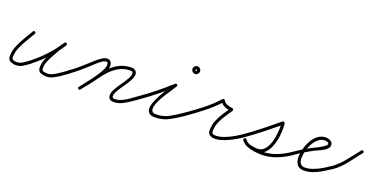

<svg xmlns="http://www.w3.org/2000/svg" viewBox="-22 -927 2802 1433"><g transform="rotate(20 1378.5 -210.5)"><path d="M128 -268Q134 -278 144 -272Q154 -266 148 -256Q130 -224 107.5 -187.5Q85 -151 69 -112.5Q53 -74 53 -37Q53 -21 66.5 -16.5Q80 -12 92 -12Q117 -12 139 -26Q161 -40 180 -55Q215 -81 252 -116.5Q289 -152 322 -191.5Q355 -231 378 -268Q384 -278 394 -271Q404 -264 398 -255Q388 -241 377 -226Q366 -211 357 -196Q357 -196 357 -196Q358 -196 358 -196Q345 -172 329.5 -145.5Q314 -119 303 -91Q292 -63 292 -35Q292 -16 308 -13Q324 -10 339 -10Q360 -10 386.5 -24.5Q413 -39 438 -57Q463 -75 480 -87Q480 -87 480 -87Q480 -87 480 -87Q490 -94 497 -84Q504 -74 494 -67Q475 -54 448 -34.5Q421 -15 392.5 -0.5Q364 14 339 14Q313 14 290.5 5Q268 -4 268 -35Q268 -65 279 -95Q290 -125 306 -153.5Q322 -182 336 -208Q336 -208 337 -208Q337 -208 337 -208Q346 -224 357 -239Q368 -254 378 -269Q385 -278 395 -272Q404 -266 398 -256Q375 -217 341 -176.5Q307 -136 268.5 -99.5Q230 -63 194 -35Q172 -18 147 -3Q122 12 92 12Q69 12 49 1Q29 -10 29 -37Q29 -77 45.5 -117Q62 -157 85 -195.5Q108 -234 128 -268Q128 -268 128 -268Q128 -268 128 -268Z M475 -70Q468 -80 478 -87Q511 -109 541 -135Q571 -161 600 -187Q614 -200 635 -219Q656 -238 679 -253Q702 -268 722 -268Q740 -268 749.5 -254.5Q759 -241 759 -224Q759 -200 742 -167Q725 -134 700.5 -99Q676 -64 651 -33.5Q626 -3 610 17Q603 27 594 19Q584 12 592 3Q605 -15 629 -44.5Q653 -74 677.5 -108Q702 -142 718.5 -173Q735 -204 735 -224Q735 -231 732.5 -237.5Q730 -244 722 -244Q706 -244 685.5 -229.5Q665 -215 646 -197Q627 -179 616 -169Q586 -142 555.5 -116Q525 -90 492 -67Q482 -60 475 -70ZM610 17Q603 27 594 19Q584 12 592 3Q616 -28 641 -59Q666 -90 688 -123Q715 -161 748 -194Q781 -227 822.5 -247Q864 -267 913 -267Q931 -267 944.5 -257Q958 -247 958 -227Q958 -206 942.5 -178Q927 -150 906 -120.5Q885 -91 869.5 -64.5Q854 -38 854 -19Q854 -3 872 -3Q902 -3 931 -17Q960 -31 987.5 -50.5Q1015 -70 1038 -87Q1048 -94 1055 -84Q1062 -74 1052 -67Q1026 -49 997 -28.5Q968 -8 936.5 6.5Q905 21 872 21Q853 21 841.5 11Q830 1 830 -19Q830 -40 845.5 -68Q861 -96 882 -125.5Q903 -155 918.5 -182Q934 -209 934 -227Q934 -236 927.5 -239.5Q921 -243 913 -243Q868 -243 830.5 -224Q793 -205 762.5 -174.5Q732 -144 708 -109Q685 -76 660 -45Q635 -14 610 17Q610 17 610 17Q610 17 610 17Z M1035 -70Q1028 -80 1038 -87Q1096 -127 1151.5 -172Q1207 -217 1259 -264Q1267 -271 1275 -264Q1283 -257 1277 -249Q1270 -237 1254.5 -214Q1239 -191 1221 -163Q1203 -135 1188.5 -106.5Q1174 -78 1168 -54Q1162 -30 1169.5 -15.5Q1177 -1 1204 -1Q1260 -1 1308.5 -28.5Q1357 -56 1401 -87Q1411 -94 1418 -84Q1425 -74 1415 -67Q1368 -34 1316 -5.5Q1264 23 1204 23Q1166 23 1152 6.5Q1138 -10 1141.5 -37.5Q1145 -65 1159.5 -97Q1174 -129 1193 -161.5Q1212 -194 1230 -220Q1248 -246 1257 -261Q1259 -266 1264 -265.5Q1269 -265 1272 -262Q1276 -258 1277.5 -254Q1279 -250 1275 -246Q1223 -199 1166.5 -153Q1110 -107 1052 -67Q1042 -60 1035 -70ZM1379 -414Q1379 -420 1373 -420Q1367 -420 1367 -414Q1367 -408 1373 -408Q1379 -408 1379 -414ZM1343 -414Q1343 -426 1352 -435Q1361 -444 1373 -444Q1385 -444 1394 -435Q1403 -426 1403 -414Q1403 -402 1394 -393Q1385 -384 1373 -384Q1361 -384 1352 -393Q1343 -402 1343 -414Z M1415 -67Q1405 -60 1398 -70Q1391 -80 1401 -87Q1461 -128 1522 -176Q1583 -224 1631 -278Q1635 -282 1642 -281Q1648 -280 1651 -275Q1660 -257 1681 -249Q1702 -241 1722 -240Q1728 -240 1731 -233Q1734 -226 1731 -221Q1712 -192 1691.5 -161.5Q1671 -131 1657.5 -97.5Q1644 -64 1644 -27Q1644 -12 1653.5 -8Q1663 -4 1676 -4Q1706 -4 1742 -17.5Q1778 -31 1811.5 -50.5Q1845 -70 1869 -87Q1869 -87 1869 -87Q1869 -87 1869 -87Q1879 -94 1886 -84Q1893 -74 1883 -67Q1857 -49 1821 -28.5Q1785 -8 1747 6Q1709 20 1676 20Q1653 20 1636.5 9.5Q1620 -1 1620 -27Q1620 -67 1634 -102.5Q1648 -138 1669 -170.5Q1690 -203 1711 -235Q1713 -237 1715.5 -234.5Q1718 -232 1720 -228Q1722 -224 1722.5 -220Q1723 -216 1720 -216Q1694 -217 1668 -228.5Q1642 -240 1629 -265Q1628 -267 1631.5 -267.5Q1635 -268 1640 -268Q1644 -267 1647.5 -265.5Q1651 -264 1649 -262Q1600 -207 1537.5 -158Q1475 -109 1415 -67Q1415 -67 1415 -67Q1415 -67 1415 -67Z M1883 -67Q1873 -60 1866 -70Q1859 -80 1869 -87Q1931 -130 1991 -178Q2051 -226 2109 -274Q2114 -278 2121 -275Q2128 -272 2129 -266Q2132 -240 2131 -205.5Q2130 -171 2122.5 -134Q2115 -97 2100 -65.5Q2085 -34 2061 -14.5Q2037 5 2002 5Q1970 5 1936 -5Q1902 -15 1882 -42Q1875 -52 1885 -59Q1895 -66 1902 -56Q1915 -37 1941.5 -27Q1968 -17 1996.5 -14Q2025 -11 2046 -11Q2102 -11 2157 -33Q2212 -55 2257 -87Q2257 -87 2257 -87Q2257 -87 2257 -87Q2267 -94 2274 -84Q2281 -74 2271 -67Q2223 -33 2164.5 -10Q2106 13 2046 13Q2021 13 1988.5 9Q1956 5 1927 -7Q1898 -19 1882 -42Q1875 -52 1885 -59Q1895 -66 1902 -56Q1917 -34 1947 -26.5Q1977 -19 2002 -19Q2031 -19 2050.5 -37.5Q2070 -56 2082.5 -85Q2095 -114 2100.5 -147.5Q2106 -181 2107 -211.5Q2108 -242 2105 -263Q2105 -266 2109 -266Q2113 -266 2117 -264Q2121 -262 2124 -259.5Q2127 -257 2125 -255Q2066 -207 2005.5 -159Q1945 -111 1883 -67Q1883 -67 1883 -67Q1883 -67 1883 -67Z M2271 -67Q2261 -60 2254 -70Q2247 -80 2257 -87Q2280 -103 2303.5 -118Q2327 -133 2352 -147Q2359 -152 2380.5 -162Q2402 -172 2426.5 -185Q2451 -198 2469 -210.5Q2487 -223 2487 -232Q2487 -241 2475.5 -245Q2464 -249 2457 -249Q2427 -249 2404 -230Q2381 -211 2365.5 -182Q2350 -153 2342.5 -122Q2335 -91 2335 -66Q2335 -42 2345 -25Q2355 -8 2382 -8Q2414 -8 2447 -20.5Q2480 -33 2510.5 -51Q2541 -69 2566 -87Q2576 -94 2583 -84Q2590 -74 2580 -67Q2552 -48 2519.5 -28.5Q2487 -9 2452 3.5Q2417 16 2382 16Q2345 16 2328 -8Q2311 -32 2311 -66Q2311 -96 2320.5 -132Q2330 -168 2348 -200Q2366 -232 2393.5 -252.5Q2421 -273 2457 -273Q2474 -273 2492.5 -262.5Q2511 -252 2511 -232Q2511 -213 2495 -199Q2477 -182 2451.5 -171Q2426 -160 2404 -149Q2370 -131 2336.5 -110.5Q2303 -90 2271 -67Q2271 -67 2271 -67Q2271 -67 2271 -67Z M2580 -66Q2570 -59 2563 -69Q2556 -78 2566 -85Q2617 -122 2656.5 -172Q2696 -222 2735 -271Q2735 -271 2735 -271Q2735 -271 2735 -271Q2742 -281 2751 -273Q2761 -266 2753 -257Q2714 -206 2673.5 -154.5Q2633 -103 2580 -66Q2580 -66 2580 -66Q2580 -66 2580 -66Z"/></g></svg>

Font: FRB American Cursive Light
Style: Italic
Weight: 300
Italic angle: -25°
Version: Version 2.0;Modular Font Editor K font №1